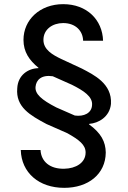

<svg xmlns="http://www.w3.org/2000/svg" viewBox="-20 -757 615 924"><path d="M380 -561H476C473 -662 398 -737 284 -737C172 -737 93 -662 93 -565C93 -507 121 -467 165 -431V-429C116 -428 66 -396 63 -332C55 -242 125 -202 204 -160L304 -116C361 -84 392 -60 392 -23C392 27 344 54 290 55C221 57 178 21 175 -35H80C83 74 167 147 289 147C405 147 488 81 489 -23C488 -75 467 -116 408 -159L410 -161C453 -164 508 -194 514 -257C520 -355 431 -397 374 -427L275 -473C233 -493 189 -518 189 -565C189 -616 233 -646 284 -646C344 -646 379 -608 380 -561ZM151 -339C154 -373 180 -398 234 -390L326 -349C382 -321 427 -292 423 -251C421 -212 383 -195 340 -201L251 -240C179 -277 148 -305 151 -339Z"/></svg>

Font: Wafeq Medium
Style: Regular
Weight: 500
Designer: Rasmus Andersson & Azza Alameddine
Foundry: Google & TypeTogether
Version: Version 3.000;January 28, 2025;FontCreator 15.0.0.3014 64-bi